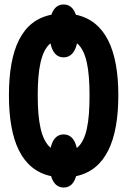

<svg xmlns="http://www.w3.org/2000/svg" viewBox="-20 -786 570 860"><path d="M265 54C295 54 312 34 321 3C453 -25 510 -156 510 -359C510 -562 452 -692 320 -720C310 -748 293 -766 265 -766C237 -766 220 -748 210 -720C77 -694 20 -565 20 -359C20 -155 77 -25 209 3C218 34 236 54 265 54ZM265 -529C298 -529 317 -555 325 -592C367 -557 381 -477 381 -358C381 -240 368 -158 324 -123C316 -159 298 -184 265 -184C233 -184 215 -160 207 -124C164 -160 149 -241 149 -359C149 -477 164 -557 206 -592C214 -554 232 -529 265 -529Z"/></svg>

Font: Noto Sans Mono Condensed ExtraBold
Style: Regular
Weight: 800
Width: 3
Designer: Monotype Design Team
Foundry: Monotype Imaging Inc.
Version: Version 2.014